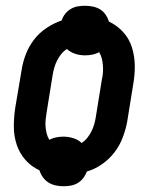

<svg xmlns="http://www.w3.org/2000/svg" viewBox="-20 -598 540 666"><path d="M200 48Q186 48 172.5 45Q159 42 148 35Q137 28 129 17Q121 6 117 -7Q89 -20 68.5 -43Q48 -66 38 -96Q28 -126 28 -159Q28 -192 33 -225L55 -355Q59 -382 69.5 -409.5Q80 -437 98 -460.5Q116 -484 141.5 -501Q167 -518 194 -527Q198 -540 206.5 -550.5Q215 -561 226.5 -567.5Q238 -574 250.5 -576Q263 -578 275 -578Q289 -578 303 -575Q317 -572 328 -565Q339 -558 346.5 -547Q354 -536 358 -523Q386 -510 407 -487Q428 -464 437.5 -434Q447 -404 447.5 -371Q448 -338 442 -305L421 -175Q416 -148 405.5 -120.5Q395 -93 377 -69.5Q359 -46 334 -28.5Q309 -11 281 -3Q277 9 268.5 20Q260 31 248.5 37.5Q237 44 224.5 46Q212 48 200 48ZM263 -102Q274 -109 282.5 -119.5Q291 -130 297 -142Q303 -154 306.5 -166Q310 -178 312 -190L333 -320Q336 -333 337 -345.5Q338 -358 337 -371Q336 -384 333 -395.5Q330 -407 324 -417Q313 -411 300.5 -408.5Q288 -406 275 -406Q257 -406 240.5 -411.5Q224 -417 212 -428Q201 -421 192.5 -410.5Q184 -400 178 -388Q172 -376 168.5 -364Q165 -352 163 -340L142 -210Q140 -197 138.5 -184.5Q137 -172 138 -159Q139 -146 142 -134.5Q145 -123 151 -113Q162 -119 174.5 -121.5Q187 -124 200 -124Q218 -124 235 -118.5Q252 -113 263 -102Z"/></svg>

Font: Iosevka Slab Heavy
Style: Italic
Weight: 900
Italic angle: -9°
Monospace: yes
Designer: Belleve Invis
Foundry: Belleve Invis
Version: Version 11.1.0; ttfautohint (v1.8.3)